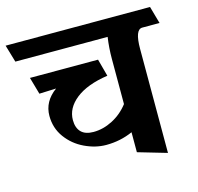

<svg xmlns="http://www.w3.org/2000/svg" viewBox="-115 -681 863 836"><g transform="rotate(-15 316.5 -263.0)"><path d="M575 -502Q542 -502 542 -415V54L412 16V-74Q356 -49 292 -49Q244 -49 195.5 -72Q147 -95 116 -137.5Q85 -180 85 -235Q85 -300 144 -343L68 -340L46 -417H353L374 -339Q280 -325 229.5 -285Q179 -245 179 -191Q179 -156 197.5 -137Q216 -118 253 -118Q297 -118 339.5 -140Q382 -162 412 -201V-404Q412 -455 419 -502H3L-20 -580H631L653 -502Z"/></g></svg>

Font: Sumana
Style: Bold
Weight: 700
Designer: Cyreal, Alexei Vanyashin (Devanagari), Olga Karpushina (Latin)
Foundry: Cyreal
Version: Version 1.015;PS 001.015;hotconv 1.0.70;makeotf.lib2.5.58329